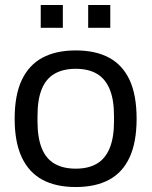

<svg xmlns="http://www.w3.org/2000/svg" viewBox="-20 -741 610 773"><path d="M285 12Q205 12 150.5 -17.5Q96 -47 67.5 -108Q39 -169 39 -263Q39 -358 67.5 -418.5Q96 -479 150.5 -508.5Q205 -538 285 -538Q365 -538 419.5 -508.5Q474 -479 502 -418.5Q530 -358 530 -263Q530 -169 502 -108Q474 -47 419.5 -17.5Q365 12 285 12ZM285 -62Q336 -62 370 -82Q404 -102 421.5 -144.5Q439 -187 439 -252V-274Q439 -340 421.5 -382Q404 -424 370 -444Q336 -464 285 -464Q234 -464 199.5 -444Q165 -424 148 -382Q131 -340 131 -274V-252Q131 -187 148 -144.5Q165 -102 199.5 -82Q234 -62 285 -62ZM144 -629V-721H233V-629ZM335 -629V-721H424V-629Z"/></svg>

Font: Archivo SemiBold
Style: Regular
Weight: 400
Version: Version 2.001